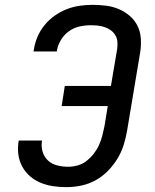

<svg xmlns="http://www.w3.org/2000/svg" viewBox="-20 -763 640 791"><path d="M254 8Q226 8 199 4Q172 0 147.5 -10Q123 -20 103.5 -37Q84 -54 71.5 -77Q59 -100 55.5 -127.5Q52 -155 57 -183V-184H153V-183Q149 -160 155.5 -138Q162 -116 178 -101.5Q194 -87 216 -81.5Q238 -76 261 -76Q280 -76 300 -81.5Q320 -87 336.5 -100Q353 -113 366 -129.5Q379 -146 387.5 -164.5Q396 -183 401 -202.5Q406 -222 410 -241L424 -326H234L247 -409H437L463 -563Q465 -578 463.5 -592.5Q462 -607 454.5 -619Q447 -631 435.5 -639Q424 -647 410.5 -651.5Q397 -656 382.5 -657.5Q368 -659 354 -659Q331 -659 308 -654Q285 -649 265 -635Q245 -621 232 -600Q219 -579 215 -557L214 -551H118L120 -561Q124 -587 135 -612.5Q146 -638 164 -660Q182 -682 205.5 -698.5Q229 -715 254.5 -725Q280 -735 307 -739Q334 -743 361 -743Q389 -743 417 -739.5Q445 -736 469.5 -725.5Q494 -715 514 -698Q534 -681 546 -657.5Q558 -634 560 -606Q562 -578 558 -550L504 -227Q499 -197 490 -167.5Q481 -138 464.5 -110.5Q448 -83 425 -59.5Q402 -36 374 -20.5Q346 -5 315 1.5Q284 8 254 8Z"/></svg>

Font: Iosevka Aile Medium Oblique
Style: Regular
Weight: 500
Italic angle: -9°
Designer: Belleve Invis
Foundry: Belleve Invis
Version: Version 31.1.0; ttfautohint (v1.8.4)